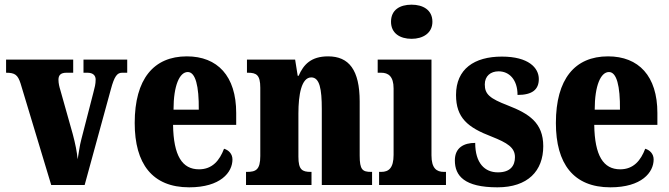

<svg xmlns="http://www.w3.org/2000/svg" viewBox="-20 -791 2862 821"><path d="M68 -434 199 0H342L454 -409C469 -465 481 -480 502 -480H524V-536H337V-480H354C379 -480 389 -467 389 -451C389 -431 385 -417 379 -394L328 -196C320 -167 317 -136 312 -110C309 -142 302 -177 291 -218L238 -406C234 -419 230 -434 230 -450C230 -469 239 -480 264 -480H293V-536H6V-480C44 -480 56 -471 68 -434Z M789 10C923 10 974 -54 974 -109C974 -133 958 -149 938 -155C919 -105 888 -67 831 -67C759 -67 722 -125 720 -257H990V-308C990 -466 910 -550 779 -550C637 -550 556 -453 556 -265C556 -91 631 10 789 10ZM830 -322H722C722 -426 748 -483 783 -483C816 -483 831 -423 830 -322Z M1032 0H1312V-56H1309C1272 -56 1256 -65 1256 -121V-306C1256 -386 1269 -460 1311 -460C1347 -460 1356 -410 1356 -325V0H1571V-56H1567C1530 -56 1518 -65 1518 -126V-357C1518 -492 1472 -550 1383 -550C1310 -550 1278 -515 1257 -467H1253L1242 -536H1036V-480H1040C1076 -480 1093 -471 1093 -416V-124C1093 -65 1074 -56 1036 -56H1032Z M1740 -625C1788 -625 1829 -649 1829 -698C1829 -749 1788 -771 1740 -771C1690 -771 1652 -749 1652 -698C1652 -649 1690 -625 1740 -625ZM1601 0H1887V-56H1878C1847 -56 1825 -71 1825 -127V-536H1595V-480H1610C1640 -480 1663 -465 1663 -413V-129C1663 -72 1642 -56 1610 -56H1601Z M2107 10C2237 10 2303 -60 2303 -166C2303 -266 2242 -305 2152 -340C2074 -370 2053 -388 2053 -430C2053 -466 2078 -486 2112 -486C2157 -486 2193 -451 2193 -385C2256 -385 2284 -408 2284 -453C2284 -501 2240 -549 2126 -549C2008 -549 1930 -496 1930 -385C1930 -287 1980 -246 2082 -207C2150 -180 2182 -160 2182 -119C2182 -83 2163 -54 2109 -54C2053 -54 2012 -93 2012 -180C1964 -180 1925 -160 1925 -105C1925 -39 1966 10 2107 10Z M2590 10C2724 10 2775 -54 2775 -109C2775 -133 2759 -149 2739 -155C2720 -105 2689 -67 2632 -67C2560 -67 2523 -125 2521 -257H2791V-308C2791 -466 2711 -550 2580 -550C2438 -550 2357 -453 2357 -265C2357 -91 2432 10 2590 10ZM2631 -322H2523C2523 -426 2549 -483 2584 -483C2617 -483 2632 -423 2631 -322Z"/></svg>

Font: Noto Serif Ethiopic ExtraCondensed Black
Style: Regular
Weight: 900
Width: 2
Designer: Monotype Design Team
Foundry: Monotype Imaging Inc.
Version: Version 2.102